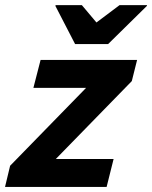

<svg xmlns="http://www.w3.org/2000/svg" viewBox="-49 -736 599 756"><path d="M-29.2 0 -9.2 -83.3 290 -390H82.5L110.8 -500H490.8L470 -416.7L170.8 -110H398.3L370.8 0ZM246.7 -562.5 169.2 -712.5 170 -715.8H273.3L330.8 -647.5L421.7 -715.8H530L529.2 -712.5L376.7 -562.5Z"/></svg>

Font: Funnel Sans
Style: Bold Italic
Weight: 700
Italic angle: -14.036°
Designer: NORD ID, Kristian Moeller
Foundry: Dicotype
Version: Version 1.000